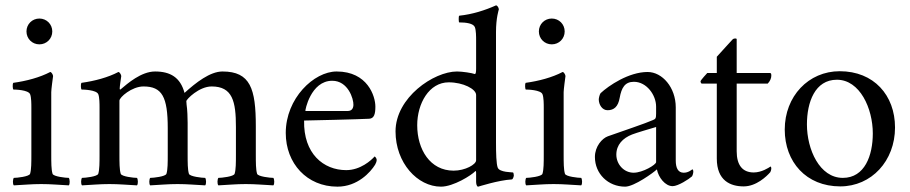

<svg xmlns="http://www.w3.org/2000/svg" viewBox="-20 -698 3442 726"><path d="M173.8 -349.6C173.8 -359.4 179.7 -403.3 180.7 -410.2C180.7 -415 174.8 -425.8 169.9 -425.8C130.9 -405.3 80.1 -391.6 30.3 -384.8C26.4 -379.9 28.3 -361.3 30.3 -359.4C37.1 -359.4 86.9 -358.4 93.8 -341.8C98.6 -330.1 98.6 -303.7 98.6 -291V-113.3C98.6 -84 98.6 -56.6 93.8 -41C90.8 -30.3 43.9 -25.4 32.2 -25.4C28.3 -20.5 27.3 -2 32.2 2.9C72.3 1 97.7 -2 135.7 -2C173.8 -2 200.2 1 240.2 2.9C245.1 -2 244.1 -20.5 240.2 -25.4C228.5 -25.4 181.6 -30.3 178.7 -41C173.8 -56.6 173.8 -84 173.8 -113.3ZM80.1 -579.1C80.1 -551.8 101.6 -530.3 128.9 -530.3C156.2 -530.3 177.7 -551.8 177.7 -579.1C177.7 -606.4 156.2 -627.9 128.9 -627.9C101.6 -627.9 80.1 -606.4 80.1 -579.1Z M432.6 -363.3C432.6 -371.1 437.5 -403.3 438.5 -410.2C438.5 -415 432.6 -425.8 427.7 -425.8C388.7 -405.3 337.9 -391.6 288.1 -384.8C284.2 -379.9 286.1 -361.3 288.1 -359.4C294.9 -359.4 344.7 -358.4 351.6 -341.8C356.4 -330.1 356.4 -303.7 356.4 -291V-113.3C356.4 -84 356.4 -56.6 351.6 -41C348.6 -30.3 301.8 -25.4 290 -25.4C286.1 -20.5 285.2 -2 290 2.9C330.1 1 355.5 -2 393.6 -2C431.6 -2 458 1 498 2.9C502.9 -2 502 -20.5 498 -25.4C486.3 -25.4 439.5 -30.3 436.5 -41C431.6 -56.6 431.6 -84 431.6 -113.3V-317.4C431.6 -330.1 478.5 -371.1 522.5 -371.1C592.8 -371.1 614.3 -332 614.3 -212.9V-113.3C614.3 -84 614.3 -56.6 609.4 -41C606.4 -30.3 559.6 -25.4 547.9 -25.4C543.9 -20.5 543 -2 547.9 2.9C587.9 1 613.3 -2 651.4 -2C689.5 -2 715.8 1 755.9 2.9C760.7 -2 759.8 -20.5 755.9 -25.4C744.1 -25.4 697.3 -30.3 694.3 -41C689.5 -56.6 689.5 -84 689.5 -113.3V-233.4C689.5 -251 688.5 -284.2 685.5 -302.7C685.5 -304.7 684.6 -314.5 684.6 -315.4C684.6 -322.3 732.4 -371.1 780.3 -371.1C859.4 -371.1 872.1 -314.5 872.1 -217.8V-113.3C872.1 -84 872.1 -56.6 867.2 -41C864.3 -30.3 817.4 -25.4 805.7 -25.4C801.8 -20.5 800.8 -2 805.7 2.9C845.7 1 871.1 -2 909.2 -2C947.3 -2 973.6 1 1013.7 2.9C1018.6 -2 1017.6 -20.5 1013.7 -25.4C1002 -25.4 955.1 -30.3 952.1 -41C947.3 -56.6 947.3 -84 947.3 -113.3V-220.7C947.3 -362.3 926.8 -427.7 821.3 -427.7C774.4 -427.7 720.7 -385.7 677.7 -346.7C662.1 -405.3 624 -427.7 566.4 -427.7C513.7 -427.7 461.9 -381.8 437.5 -361.3C436.5 -360.4 435.5 -359.4 434.6 -359.4C432.6 -359.4 432.6 -362.3 432.6 -363.3Z M1129.9 -242.2C1141.6 -242.2 1345.7 -247.1 1376 -249C1394.5 -250 1399.4 -266.6 1399.4 -294.9C1399.4 -334 1370.1 -427.7 1252.9 -427.7C1167 -427.7 1060.5 -326.2 1060.5 -195.3C1060.5 -80.1 1140.6 7.8 1255.9 7.8C1332 7.8 1380.9 -46.9 1398.4 -75.2C1401.4 -80.1 1404.3 -87.9 1404.3 -92.8C1404.3 -100.6 1397.5 -106.4 1396.5 -106.4C1383.8 -91.8 1342.8 -54.7 1289.1 -54.7C1203.1 -54.7 1127 -117.2 1129.9 -242.2ZM1236.3 -392.6C1295.9 -392.6 1317.4 -324.2 1316.4 -300.8C1315.4 -283.2 1305.7 -278.3 1293.9 -278.3H1134.8C1132.8 -278.3 1154.3 -392.6 1236.3 -392.6Z M1780.3 -544.9V-438.5C1780.3 -426.8 1779.3 -418 1775.4 -418C1765.6 -421.9 1728.5 -427.7 1708 -427.7C1620.1 -427.7 1475.6 -329.1 1475.6 -201.2C1475.6 -82 1558.6 7.8 1647.5 7.8C1694.3 7.8 1762.7 -35.2 1777.3 -50.8C1779.3 -52.7 1780.3 -49.8 1780.3 -44.9V-10.7C1780.3 -3.9 1782.2 7.8 1788.1 7.8C1789.1 7.8 1864.3 -16.6 1915 -19.5C1919.9 -19.5 1922.9 -32.2 1922.9 -34.2C1922.9 -37.1 1921.9 -44.9 1919.9 -45.9C1917 -46.9 1870.1 -45.9 1862.3 -63.5C1856.4 -77.1 1855.5 -121.1 1855.5 -159.2V-577.1C1855.5 -630.9 1866.2 -662.1 1866.2 -662.1C1866.2 -668.9 1860.4 -677.7 1855.5 -677.7C1814.5 -659.2 1765.6 -643.6 1716.8 -638.7C1712.9 -637.7 1714.8 -613.3 1715.8 -613.3C1743.2 -613.3 1769.5 -609.4 1775.4 -595.7C1780.3 -584 1780.3 -558.6 1780.3 -544.9ZM1676.8 -386.7C1731.4 -386.7 1780.3 -361.3 1780.3 -338.9V-91.8C1780.3 -76.2 1739.3 -52.7 1695.3 -52.7C1606.4 -52.7 1557.6 -132.8 1557.6 -224.6C1557.6 -306.6 1602.5 -386.7 1676.8 -386.7Z M2111.3 -349.6C2111.3 -359.4 2117.2 -403.3 2118.2 -410.2C2118.2 -415 2112.3 -425.8 2107.4 -425.8C2068.4 -405.3 2017.6 -391.6 1967.8 -384.8C1963.9 -379.9 1965.8 -361.3 1967.8 -359.4C1974.6 -359.4 2024.4 -358.4 2031.2 -341.8C2036.1 -330.1 2036.1 -303.7 2036.1 -291V-113.3C2036.1 -84 2036.1 -56.6 2031.2 -41C2028.3 -30.3 1981.4 -25.4 1969.7 -25.4C1965.8 -20.5 1964.8 -2 1969.7 2.9C2009.8 1 2035.2 -2 2073.2 -2C2111.3 -2 2137.7 1 2177.7 2.9C2182.6 -2 2181.6 -20.5 2177.7 -25.4C2166 -25.4 2119.1 -30.3 2116.2 -41C2111.3 -56.6 2111.3 -84 2111.3 -113.3ZM2017.6 -579.1C2017.6 -551.8 2039.1 -530.3 2066.4 -530.3C2093.8 -530.3 2115.2 -551.8 2115.2 -579.1C2115.2 -606.4 2093.8 -627.9 2066.4 -627.9C2039.1 -627.9 2017.6 -606.4 2017.6 -579.1Z M2376 -44.9C2338.9 -44.9 2310.5 -77.1 2310.5 -113.3C2310.5 -150.4 2335 -175.8 2370.1 -189.5C2387.7 -196.3 2434.6 -210 2460.9 -217.8V-85C2460.9 -75.2 2410.2 -44.9 2376 -44.9ZM2428.7 -425.8C2357.4 -425.8 2281.2 -374 2251 -345.7C2247.1 -340.8 2244.1 -326.2 2244.1 -322.3C2244.1 -302.7 2256.8 -281.2 2277.3 -281.2C2301.8 -281.2 2317.4 -294.9 2323.2 -328.1C2330.1 -366.2 2342.8 -388.7 2377 -388.7C2424.8 -388.7 2460.9 -338.9 2460.9 -294.9V-268.6C2460.9 -251 2459 -248 2449.2 -244.1C2420.9 -231.4 2333 -202.1 2278.3 -182.6C2256.8 -174.8 2229.5 -144.5 2229.5 -104.5C2229.5 -41 2279.3 7.8 2343.8 7.8C2377.9 7.8 2452.1 -45.9 2463.9 -57.6C2469.7 -27.3 2495.1 5.9 2523.4 5.9C2543.9 5.9 2585 -20.5 2596.7 -31.2C2599.6 -36.1 2601.6 -43.9 2601.6 -49.8C2601.6 -52.7 2600.6 -57.6 2597.7 -57.6C2594.7 -55.7 2583 -44.9 2565.4 -44.9C2543 -44.9 2535.2 -64.5 2535.2 -90.8V-292C2535.2 -367.2 2484.4 -425.8 2428.7 -425.8Z M2765.6 -381.8H2882.8C2891.6 -390.6 2896.5 -402.3 2896.5 -411.1C2896.5 -417 2896.5 -421.9 2891.6 -421.9H2765.6V-549.8C2765.6 -553.7 2754.9 -553.7 2750 -548.8C2748 -545.9 2709 -504.9 2690.4 -483.4V-421.9H2654.3C2653.3 -420.9 2628.9 -394.5 2628.9 -390.6C2628.9 -387.7 2630.9 -381.8 2633.8 -381.8H2690.4V-98.6C2690.4 -14.6 2742.2 6.8 2792 6.8C2839.8 6.8 2878.9 -31.2 2892.6 -46.9C2893.6 -47.9 2896.5 -55.7 2896.5 -61.5C2896.5 -64.5 2895.5 -67.4 2893.6 -68.4C2886.7 -63.5 2859.4 -45.9 2830.1 -45.9C2787.1 -45.9 2765.6 -74.2 2765.6 -126Z M3144.5 -396.5C3231.4 -396.5 3280.3 -288.1 3280.3 -193.4C3280.3 -110.4 3250 -25.4 3167 -25.4C3079.1 -25.4 3031.2 -132.8 3031.2 -227.5C3031.2 -311.5 3061.5 -396.5 3144.5 -396.5ZM3155.3 -428.7C3037.1 -428.7 2947.3 -334 2947.3 -208C2947.3 -85.9 3028.3 6.8 3157.2 6.8C3275.4 6.8 3364.3 -89.8 3364.3 -215.8C3364.3 -337.9 3284.2 -428.7 3155.3 -428.7Z"/></svg>

Font: Crimson
Style: Roman
Weight: 400
Version: Version 0.2